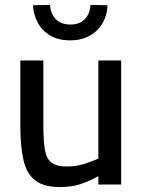

<svg xmlns="http://www.w3.org/2000/svg" viewBox="-20 -745 577 775"><path d="M222 10Q157 10 122.5 -16.5Q88 -43 75 -98Q62 -153 62 -240V-501H155V-241Q155 -179 161 -142Q167 -105 187.5 -89Q208 -73 249 -73Q289 -73 322.5 -84Q356 -95 377 -105V-501H469V0H377V-34Q345 -16 308.5 -3Q272 10 222 10ZM264 -582Q216 -582 183 -601.5Q150 -621 132.5 -653.5Q115 -686 113 -724L182 -725Q184 -690 205 -668Q226 -646 264 -646Q302 -646 323 -668.5Q344 -691 345 -725L414 -724Q413 -695 402.5 -669Q392 -643 373 -624Q354 -605 326.5 -593.5Q299 -582 264 -582Z"/></svg>

Font: Cairo Play SemiBold
Style: Regular
Weight: 600
Designer: Mohamed Gaber, Accademia di Belle Arti di Urbino
Foundry: Kief Type Foundry, Accademia di Belle Arti di Urbino
Version: Version 3.130;gftools[0.9.24]